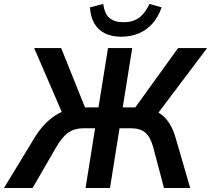

<svg xmlns="http://www.w3.org/2000/svg" viewBox="-53 -947 1063 967"><path d="M-33 0 119 -250Q147 -296 178 -327Q209 -358 244 -376.5Q279 -395 320 -401L266 -365L119 -705H255L382 -389L365 -406H443L491 -705H613L565 -406H642L616 -389L844 -705H990L734 -365L684 -401Q724 -395 752.5 -375.5Q781 -356 800.5 -325Q820 -294 832 -251L905 0H773L719 -204Q705 -257 679 -279Q653 -301 607 -301H549L501 0H378L426 -301H367Q323 -301 291.5 -279.5Q260 -258 229 -204L111 0ZM558 -762Q510 -762 475.5 -779Q441 -796 422 -829Q403 -862 400 -910L467 -927Q473 -879 498 -857Q523 -835 569 -835Q616 -835 646.5 -857Q677 -879 700 -927L761 -910Q744 -861 714.5 -828Q685 -795 645 -778.5Q605 -762 558 -762Z"/></svg>

Font: Nunito Sans 10pt SemiCondensed
Style: Bold Italic
Weight: 700
Width: 4
Italic angle: -9°
Designer: Vernon Adams
Foundry: Vernon Adams
Version: Version 3.101;gftools[0.9.27]